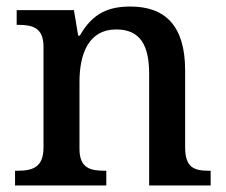

<svg xmlns="http://www.w3.org/2000/svg" viewBox="-20 -567 691 587"><path d="M26 0H305V-45H300C256 -45 223 -53 223 -112V-317C223 -402 251 -477 335 -477C410 -477 436 -427 436 -341V0H624V-45H619C574 -45 546 -54 546 -117V-352C546 -488 485 -547 379 -547C312 -547 263 -527 224 -458H219L206 -536H31V-491H36C80 -491 113 -482 113 -424V-116C113 -54 78 -45 33 -45H26Z"/></svg>

Font: Noto Serif Telugu Medium
Style: Regular
Weight: 500
Designer: Jelle Bosma - Monotype Design Team
Foundry: Monotype Imaging Inc.
Version: Version 2.005